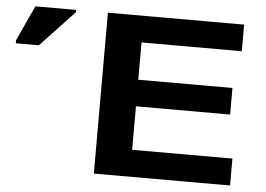

<svg xmlns="http://www.w3.org/2000/svg" viewBox="-312 -763 1150 829"><g transform="rotate(5 263.0 -348.5)"><path d="M713.4 -116.7V0H123V-697.3H713.4V-582H278.8V-420.4H687V-305.2H278.8V-116.7ZM-161.6 -531.2H-261.7V-544.4L-191.4 -697.3H-14.6V-687.5Z"/></g></svg>

Font: Lunasima
Style: Bold
Weight: 700
Designer: The DocRepair Project, Monotype Design Team
Foundry: Google
Version: Version 2.009